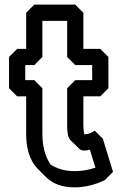

<svg xmlns="http://www.w3.org/2000/svg" viewBox="-20 -759 527 829"><path d="M163 -513V-669H270V-513L305 -478H378V-413H305L270 -378V-215C270 -184 274 -164 285 -153L321 -118V-117C328 -111 335 -109 345 -109C353 -109 363 -111 368 -113L392 -35C367 -27 338 -20 303 -20C258 -20 223 -32 198 -49C172 -87 163 -135 163 -181V-378L128 -413H89V-478H128ZM93 -548H54L19 -513V-378L54 -343H93V-181C93 -127 104 -70 143 -30L144 -29L179 6C206 33 246 50 303 50C376 50 433 18 433 18L468 -17L424 -160L389 -195C389 -195 368 -179 345 -179H344C342 -187 340 -201 340 -215V-343H413L448 -378V-513L413 -548H340V-704L305 -739H128L93 -704Z"/></svg>

Font: Hussar Press
Style: Bold
Weight: 700
Foundry: Cannot Into Space Fonts
Version: Version 1.43